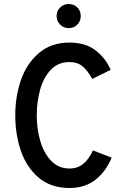

<svg xmlns="http://www.w3.org/2000/svg" viewBox="-20 -924 656 956"><path d="M56 -350Q56 -444 84.5 -526Q113 -608 174 -660Q235 -712 326 -712Q405 -712 455.5 -673.5Q506 -635 531 -576L439 -531Q417 -572 391.5 -593.5Q366 -615 326 -615Q269 -615 232.5 -576Q196 -537 179.5 -476.5Q163 -416 163 -350Q163 -281 181 -220.5Q199 -160 235.5 -122.5Q272 -85 326 -85Q367 -85 395 -108.5Q423 -132 443 -175L536 -139Q508 -71 456 -29.5Q404 12 326 12Q233 12 172.5 -39.5Q112 -91 84 -173Q56 -255 56 -350ZM262 -844Q262 -870 279.5 -887Q297 -904 322 -904Q348 -904 365 -887Q382 -870 382 -844Q382 -819 365 -801.5Q348 -784 322 -784Q297 -784 279.5 -801.5Q262 -819 262 -844Z"/></svg>

Font: Overpass Mono Light
Style: Bold
Weight: 600
Monospace: yes
Designer: Delve Withrington, Dave Bailey
Foundry: Delve Fonts
Version: Version 1.000;DELV;Overpass